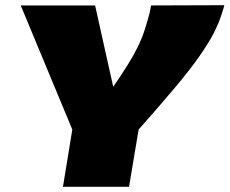

<svg xmlns="http://www.w3.org/2000/svg" viewBox="-20 -721 886 741"><path d="M223 0 259 -221 60 -700H347L417 -386Q450 -434 473 -471Q496 -508 511.5 -539.5Q527 -571 537.5 -603Q548 -635 558 -673Q559 -680 560.5 -686.5Q562 -693 563 -700L846 -701Q844 -693 841.5 -685.5Q839 -678 837 -671Q825 -632 804.5 -592.5Q784 -553 749 -503Q714 -453 657 -385Q600 -317 515 -221L478 0Z"/></svg>

Font: Georama Extended Black
Style: Italic
Weight: 900
Width: 7
Italic angle: -9°
Designer: Jean-Baptiste Levee
Foundry: Production Type
Version: Version 1.000